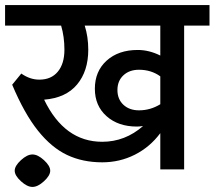

<svg xmlns="http://www.w3.org/2000/svg" viewBox="-30 -668 846 757"><path d="M796 -567H696V0H602V-143Q561 -88 501.5 -58Q442 -28 373 -28Q296 -28 234.5 -57Q173 -86 119.5 -153Q66 -220 18 -334L54 -378Q88 -354 125 -354Q172 -354 198 -385.5Q224 -417 224 -472Q224 -523 211 -567H-10V-648H796ZM373 -109Q463 -109 534 -171Q518 -169 510 -169Q436 -169 390 -210Q344 -251 344 -318Q344 -387 390.5 -429Q437 -471 513 -471Q558 -471 602 -449V-567H304Q318 -523 318 -472Q318 -388 274 -335Q230 -282 144 -275Q224 -109 373 -109ZM518 -233Q563 -233 602 -257V-367Q566 -393 518 -393Q480 -393 456.5 -371Q433 -349 433 -313Q433 -277 456.5 -255Q480 -233 518 -233ZM28 5Q28 -14 52.5 -36.5Q77 -59 98 -59Q119 -59 143.5 -36.5Q168 -14 168 5Q168 24 143.5 46.5Q119 69 98 69Q77 69 52.5 46.5Q28 24 28 5Z"/></svg>

Font: Madhuban
Style: Regular
Weight: 400
Designer: jaikishan Patel
Foundry: MagicType
Version: Version 1.000